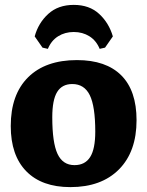

<svg xmlns="http://www.w3.org/2000/svg" viewBox="-20 -757 603 786"><path d="M24 -241Q24 -370 95 -440.5Q166 -511 295 -511Q414 -511 476.5 -448.5Q539 -386 539 -265Q539 -136 467 -63.5Q395 9 268 9Q151 9 87.5 -56Q24 -121 24 -241ZM370 -218Q370 -322 347.5 -367.5Q325 -413 276 -413Q234 -413 214 -380.5Q194 -348 194 -277Q194 -173 215.5 -127Q237 -81 285 -81Q328 -81 349 -114Q370 -147 370 -218ZM176 -557 154 -562 122 -608Q137 -663 177.5 -700Q218 -737 282 -737Q346 -737 386 -700Q426 -663 442 -608L410 -562L388 -557Q374 -591 346 -608.5Q318 -626 282 -626Q246 -626 218 -608.5Q190 -591 176 -557Z"/></svg>

Font: Alegreya SC ExtraBold
Style: Regular
Weight: 800
Designer: Juan Pablo del Peral
Foundry: Huerta Tipografica
Version: Version 2.007; ttfautohint (v1.6)